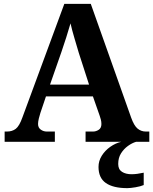

<svg xmlns="http://www.w3.org/2000/svg" viewBox="-20 -734 793 994"><path d="M4 0V-53H16Q43 -53 61.5 -67Q80 -81 96 -126L313 -714H450L659 -125Q674 -83 692.5 -68Q711 -53 735 -53H753V0H423V-53H462Q477 -53 491 -62Q505 -71 505 -92Q505 -104 502 -115.5Q499 -127 496 -135L461 -235H218L189 -149Q185 -137 181 -120.5Q177 -104 177 -92Q177 -73 191 -63Q205 -53 222 -53H264V0ZM239 -296H441L388 -460Q378 -494 365.5 -536Q353 -578 345 -613Q336 -581 323 -540.5Q310 -500 298 -465ZM639 240Q566 240 528 213.5Q490 187 490 130Q490 99 507 72Q524 45 551 26Q578 7 608 0H685Q664 6 642.5 21.5Q621 37 606.5 60Q592 83 592 115Q592 143 611.5 155.5Q631 168 661 168Q675 168 690.5 166Q706 164 724 160V224Q708 231 681.5 235.5Q655 240 639 240Z"/></svg>

Font: Noto Serif Test
Style: Regular
Weight: 400
Version: Version 1.000